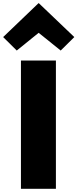

<svg xmlns="http://www.w3.org/2000/svg" viewBox="-37 -1192 489 1212"><path d="M315.9 -810.1V0H95.2V-810.1ZM208 -1171.9 432.1 -958 346.2 -873 207 -984.9 68.8 -873 -17.1 -958 206.1 -1171.9Z"/></svg>

Font: Sinkin Sans 900 X Black
Style: Regular
Weight: 950
Designer: Keith Bates
Foundry: K-Type
Version: Sinkin Sans (version 1.0)  by Keith Bates   •   © 2014   www